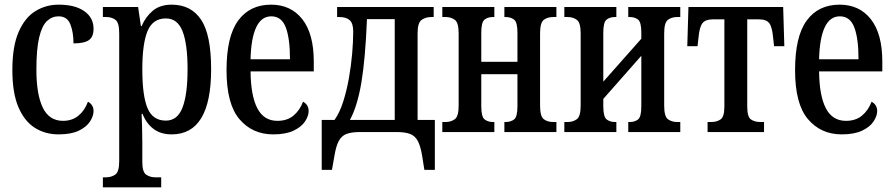

<svg xmlns="http://www.w3.org/2000/svg" viewBox="-20 -566 3830 823"><path d="M231 10Q174 10 129.5 -18Q85 -46 59 -106.5Q33 -167 33 -266Q33 -368 60 -429.5Q87 -491 132 -518.5Q177 -546 231 -546Q302 -546 341.5 -518Q381 -490 381 -443Q381 -408 361 -394Q341 -380 295 -380Q295 -428 281.5 -462Q268 -496 231 -496Q203 -496 181.5 -476Q160 -456 148 -406Q136 -356 136 -267Q136 -161 163.5 -104.5Q191 -48 250 -48Q289 -48 316 -70Q343 -92 357 -130Q381 -117 381 -90Q381 -69 366 -45.5Q351 -22 318 -6Q285 10 231 10Z M421 237V194H435Q457 194 474 182.5Q491 171 491 124V-423Q491 -469 475 -481Q459 -493 435 -493H421V-536H572L584 -454H587Q604 -494 635 -520Q666 -546 716 -546Q799 -546 842 -481.5Q885 -417 885 -269Q885 10 716 10Q669 10 638 -13.5Q607 -37 591 -78H587Q588 -56 589 -23Q590 10 590 44V128Q590 172 607 183Q624 194 644 194H671V237ZM691 -49Q741 -49 762.5 -105.5Q784 -162 784 -269Q784 -377 762.5 -432Q741 -487 691 -487Q635 -487 612.5 -433Q590 -379 590 -269Q590 -155 612.5 -102Q635 -49 691 -49Z M1151 10Q1062 10 1006.5 -55Q951 -120 951 -265Q951 -410 1001 -478Q1051 -546 1142 -546Q1227 -546 1276 -483.5Q1325 -421 1325 -302V-260H1054Q1055 -156 1083 -102Q1111 -48 1169 -48Q1211 -48 1238 -70.5Q1265 -93 1279 -130Q1303 -117 1303 -90Q1303 -69 1287.5 -45.5Q1272 -22 1238.5 -6Q1205 10 1151 10ZM1223 -312Q1223 -401 1205 -448.5Q1187 -496 1143 -496Q1100 -496 1078 -448.5Q1056 -401 1054 -312Z M1359 162V-52H1414Q1436 -83 1451 -130Q1466 -177 1475.5 -230.5Q1485 -284 1489.5 -336Q1494 -388 1494 -431Q1494 -466 1479 -479.5Q1464 -493 1434 -493H1425V-536H1839V-493H1829Q1804 -493 1787 -480.5Q1770 -468 1770 -424V-52H1844V162H1799L1790 105Q1783 61 1771 38.5Q1759 16 1737.5 8Q1716 0 1679 0H1524Q1487 0 1465.5 8Q1444 16 1432 38.5Q1420 61 1413 105L1403 162ZM1480 -52H1672V-484H1553Q1546 -313 1529 -212Q1512 -111 1480 -52Z M1876 0V-43H1890Q1913 -43 1929.5 -55Q1946 -67 1946 -113V-423Q1946 -469 1929.5 -481Q1913 -493 1890 -493H1876V-536H2099V-493H2093Q2071 -493 2057 -482Q2043 -471 2043 -426V-301H2198V-426Q2198 -471 2183.5 -482Q2169 -493 2147 -493H2142V-536H2365V-493H2351Q2327 -493 2311 -481Q2295 -469 2295 -423V-113Q2295 -67 2311 -55Q2327 -43 2351 -43H2365V0H2142V-43H2147Q2169 -43 2183.5 -54Q2198 -65 2198 -110V-248H2043V-110Q2043 -65 2057.5 -54Q2072 -43 2093 -43H2099V0Z M2399 0V-43H2413Q2436 -43 2452.5 -55Q2469 -67 2469 -113V-423Q2469 -469 2452.5 -481Q2436 -493 2413 -493H2399V-536H2622V-493H2616Q2594 -493 2580 -482Q2566 -471 2566 -426V-216L2729 -400V-426Q2729 -471 2715 -482Q2701 -493 2679 -493H2673V-536H2896V-493H2883Q2859 -493 2843 -481Q2827 -469 2827 -423V-113Q2827 -67 2843 -55Q2859 -43 2883 -43H2896V0H2673V-43H2679Q2701 -43 2715 -54Q2729 -65 2729 -110V-327L2566 -142V-110Q2566 -65 2580.5 -54Q2595 -43 2616 -43H2622V0Z M3013 0V-43H3029Q3052 -43 3068.5 -54Q3085 -65 3085 -109V-483H3034Q3004 -483 2991 -466.5Q2978 -450 2974 -404L2970 -368H2926L2931 -536H3337L3342 -368H3298L3294 -404Q3290 -450 3277.5 -466.5Q3265 -483 3234 -483H3183V-109Q3183 -65 3199 -54Q3215 -43 3239 -43H3255V0Z M3588 10Q3499 10 3443.5 -55Q3388 -120 3388 -265Q3388 -410 3438 -478Q3488 -546 3579 -546Q3664 -546 3713 -483.5Q3762 -421 3762 -302V-260H3491Q3492 -156 3520 -102Q3548 -48 3606 -48Q3648 -48 3675 -70.5Q3702 -93 3716 -130Q3740 -117 3740 -90Q3740 -69 3724.5 -45.5Q3709 -22 3675.5 -6Q3642 10 3588 10ZM3660 -312Q3660 -401 3642 -448.5Q3624 -496 3580 -496Q3537 -496 3515 -448.5Q3493 -401 3491 -312Z"/></svg>

Font: Noto Serif ExtraCondensed Medium
Style: Regular
Weight: 500
Width: 2
Designer: Monotype Design Team
Foundry: Monotype Imaging Inc.
Version: Version 2.015